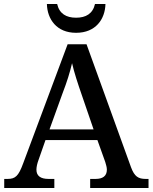

<svg xmlns="http://www.w3.org/2000/svg" viewBox="-20 -934 758 954"><path d="M358 -771C456 -771 502 -839 504 -914H452C441 -866 407 -846 358 -846C309 -846 275 -866 264 -914H213C215 -839 261 -771 358 -771ZM1 0H250V-45H221C183 -45 161 -59 161 -91C161 -104 165 -122 171 -138L206 -238H464L503 -129C507 -115 511 -103 511 -91C511 -59 490 -45 455 -45H428V0H718V-45H704C667 -45 648 -57 631 -103L410 -714H316L95 -122C72 -59 56 -45 18 -45H1ZM226 -291 291 -471C313 -528 327 -573 338 -620C349 -572 367 -518 386 -463L445 -291Z"/></svg>

Font: Noto Serif Vithkuqi Medium
Style: Regular
Weight: 500
Version: Version 1.005